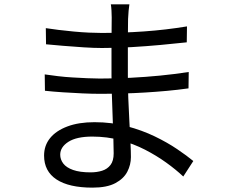

<svg xmlns="http://www.w3.org/2000/svg" viewBox="-20 -814 1040 880"><path d="M573 -794Q571 -781 569.5 -765Q568 -749 567 -727Q567 -712 566.5 -682Q566 -652 566 -614.5Q566 -577 566 -539Q566 -501 566 -469Q566 -419 568 -364Q570 -309 573 -257Q576 -205 578 -162Q580 -119 580 -94Q580 -59 563.5 -27Q547 5 508.5 25.5Q470 46 404 46Q296 46 239 8.5Q182 -29 182 -101Q182 -147 209.5 -181Q237 -215 289 -234.5Q341 -254 413 -254Q492 -254 561.5 -235.5Q631 -217 689 -189Q747 -161 792 -130.5Q837 -100 866 -76L820 -5Q786 -37 741.5 -69Q697 -101 644.5 -128Q592 -155 531.5 -171.5Q471 -188 403 -188Q331 -188 293.5 -164Q256 -140 256 -105Q256 -83 270 -64.5Q284 -46 315 -35Q346 -24 395 -24Q424 -24 448 -31.5Q472 -39 486.5 -58Q501 -77 501 -111Q501 -140 499.5 -186.5Q498 -233 496 -285.5Q494 -338 492.5 -387Q491 -436 491 -469Q491 -503 491 -538.5Q491 -574 491 -609Q491 -644 491.5 -676Q492 -708 492 -734Q492 -746 491 -765Q490 -784 488 -794ZM190 -685Q215 -681 248 -677Q281 -673 317.5 -669.5Q354 -666 387.5 -664.5Q421 -663 446 -663Q541 -663 640.5 -670Q740 -677 837 -693L836 -620Q781 -614 716 -608Q651 -602 582.5 -598Q514 -594 447 -594Q412 -594 364 -597Q316 -600 269.5 -604Q223 -608 191 -611ZM185 -473Q212 -469 245 -465Q278 -461 313 -459Q348 -457 380 -455.5Q412 -454 437 -454Q510 -454 578.5 -457.5Q647 -461 713.5 -467.5Q780 -474 845 -484L844 -409Q794 -402 744.5 -397.5Q695 -393 645.5 -390Q596 -387 544.5 -385.5Q493 -384 436 -384Q402 -384 357.5 -386Q313 -388 267.5 -391Q222 -394 186 -398Z"/></svg>

Font: Noto Sans SC Thin
Style: Regular
Weight: 400
Version: Version 2.004-H2;hotconv 1.0.118;makeotfexe 2.5.65603